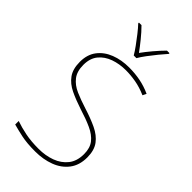

<svg xmlns="http://www.w3.org/2000/svg" viewBox="-288 -1029 1119 1119"><g transform="rotate(45 271.5 -469.5)"><path d="M489 -180Q489 -116 456.5 -73.5Q424 -31 369.5 -10.5Q315 10 250 10Q181 10 136.5 0.5Q92 -9 56 -19V-48Q96 -34 143.5 -24.5Q191 -15 252 -15Q309 -15 356.5 -32.5Q404 -50 433 -86.5Q462 -123 462 -181Q462 -231 438 -261.5Q414 -292 369.5 -312.5Q325 -333 263 -352Q205 -371 160 -392.5Q115 -414 89.5 -449.5Q64 -485 64 -544Q64 -604 94.5 -644Q125 -684 176.5 -704Q228 -724 291 -724Q338 -724 382.5 -715.5Q427 -707 471 -687L460 -664Q414 -684 371.5 -691.5Q329 -699 289 -699Q236 -699 191 -683Q146 -667 118.5 -633.5Q91 -600 91 -546Q91 -492 116 -460Q141 -428 183.5 -409.5Q226 -391 277 -375Q341 -355 388.5 -332.5Q436 -310 462.5 -274.5Q489 -239 489 -180ZM260 -792Q248 -813 228 -840.5Q208 -868 186.5 -895.5Q165 -923 146 -943V-949H167Q195 -921 222.5 -887Q250 -853 271 -824Q292 -853 320.5 -887Q349 -921 377 -949H398V-943Q380 -923 357.5 -895.5Q335 -868 314.5 -840.5Q294 -813 282 -792Z"/></g></svg>

Font: Noto Sans Oriya Thin
Style: Regular
Weight: 100
Designer: Amélie Bonet and Sol Matas
Foundry: Google LLC
Version: Version 2.006; ttfautohint (v1.8.4.7-5d5b)